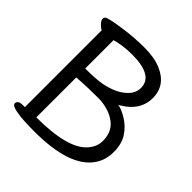

<svg xmlns="http://www.w3.org/2000/svg" viewBox="-194 -863 1025 1025"><g transform="rotate(45 318.0 -350.5)"><path d="M173.8 -44.9Q411.1 -44.9 481.9 -127Q514.2 -163.1 514.2 -207Q514.2 -284.2 455.1 -319.8Q407.2 -350.1 337.9 -352.1Q245.1 -352.1 173.8 -346.2ZM181.2 -414.1Q254.9 -414.1 297.9 -422.1Q340.8 -430.2 376 -447Q411.1 -463.9 434.6 -490.5Q458 -517.1 458 -550.8Q458 -644 299.8 -644Q231 -644 173.8 -627.9V-414.1ZM219.2 16.1Q39.1 16.1 39.1 -17.1Q39.1 -25.9 47.1 -33Q55.2 -40 72 -40Q88.9 -40 91.8 -41V-621.1Q82 -624 66.9 -639.4Q51.8 -654.8 51.8 -667Q51.8 -680.2 63 -685.1Q88.9 -694.8 166.5 -705.8Q244.1 -716.8 317.9 -716.8Q393.1 -716.8 442.9 -695.8Q541 -654.8 541 -557.1Q541 -478 472.2 -424.8Q441.9 -403.8 436 -400.9Q460.9 -398.9 502.9 -373.5Q544.9 -348.1 571 -307.6Q597.2 -267.1 597.2 -208Q597.2 -147.9 568.8 -105Q491.2 16.1 219.2 16.1Z"/></g></svg>

Font: LXGW WenKai Screen
Style: Regular
Weight: 400
Designer: LXGW / Fontworks Inc.
Foundry: LXGW / Fontworks Inc.
Version: Version 1.510;January 18,2025